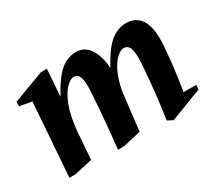

<svg xmlns="http://www.w3.org/2000/svg" viewBox="-95 -650 948 845"><g transform="rotate(-30 378.5 -227.5)"><path d="M53 0 80.1 -372.1 18.1 -383 18.9 -406 177 -465H207.1L197.2 -327.7Q225.5 -380.6 250.8 -410.7Q276.1 -440.9 301.6 -452.9Q327 -465 354.9 -465Q377.9 -465 395.3 -454.2Q412.7 -443.4 424.4 -424Q436.1 -404.6 442.8 -379.9Q449.5 -355.1 450.6 -327.6Q478.9 -380.7 504.3 -410.5Q529.7 -440.2 555.5 -452.6Q581.2 -465 609.1 -465Q641.7 -465 664.8 -447Q687.9 -429 698.2 -388.8Q708.5 -348.6 702.1 -281.9Q698.5 -236.2 694.4 -201.7Q690.4 -167.2 686.1 -137.7Q681.9 -108.1 676.9 -75.1H740.9L738.9 -52L577.1 10.1L550.1 -3.9Q559.1 -65.9 566 -126.9Q572.9 -188 577.9 -256Q582 -304 579.1 -329.6Q576.2 -355.3 567.6 -365.1Q558.9 -374.9 544.1 -374.9Q530.4 -374.9 510.8 -358.4Q491.2 -341.9 473.3 -306.3Q455.4 -270.6 444.5 -213Q443.5 -200.6 440.2 -176.1Q437 -151.5 433.6 -122.7Q430.1 -94 427.2 -66.8Q424.2 -39.6 421.9 -20.7L332.1 0H299.9Q307.9 -71.4 313.2 -132.9Q318.5 -194.5 323 -255.9Q326.6 -303.9 324.1 -329.6Q321.6 -355.4 313.2 -365.1Q304.9 -374.9 290.1 -374.9Q273.5 -374.9 251.5 -352.8Q229.5 -330.6 210.9 -282.6Q192.4 -234.6 185.1 -156.8L175 -20.1L84.9 0Z"/></g></svg>

Font: Ancizar Serif Light
Style: Italic
Weight: 300
Italic angle: -4°
Designer: Cesar Puertas, Viviana Monsalve, Julian Moncada, Julian Prieto, Jose Castro, Felipe Aragon, Mariel Hernandez, Sara Alarc
Version: Version 8.100